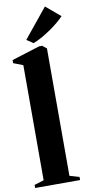

<svg xmlns="http://www.w3.org/2000/svg" viewBox="-111 -1086 554 1130"><g transform="rotate(-10 166.0 -521.0)"><path d="M60 -36V-724L3 -746V-764.5L170.5 -817H189L214 -797V-35.5L271.5 -18.5V0H3V-18.5ZM141.5 -841.5 103 -867.5 245 -1042 331.5 -969Q316.5 -953 295.5 -935.5Q274.5 -918 249.8 -900.8Q225 -883.5 198 -868Q171 -852.5 143.5 -841.5Z"/></g></svg>

Font: Merriweather 144pt ExtraBold
Style: Regular
Weight: 800
Version: Version 2.100